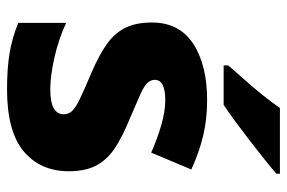

<svg xmlns="http://www.w3.org/2000/svg" viewBox="-155 -651 816 546"><g transform="rotate(90 253.0 -378.0)"><path d="M467 -166Q467 -85 410.5 -37.5Q354 10 234 10Q176 10 132.5 3Q89 -4 45 -22V-158Q93 -136 145 -124.5Q197 -113 233 -113Q271 -113 288 -123Q305 -133 305 -151Q305 -164 296.5 -174Q288 -184 262.5 -196.5Q237 -209 187 -230Q138 -251 106.5 -273Q75 -295 59.5 -325.5Q44 -356 44 -402Q44 -480 104.5 -519.5Q165 -559 265 -559Q318 -559 365 -548Q412 -537 462 -514L414 -400Q373 -418 334.5 -429Q296 -440 265 -440Q207 -440 207 -410Q207 -399 215.5 -389.5Q224 -380 248.5 -369Q273 -358 320 -338Q367 -319 400 -297.5Q433 -276 450 -245Q467 -214 467 -166ZM474 -756Q458 -742 433 -722Q408 -702 379.5 -680Q351 -658 324.5 -638.5Q298 -619 278 -606H166V-619Q182 -638 205 -663.5Q228 -689 250 -716.5Q272 -744 287 -766H474Z"/></g></svg>

Font: Noto Sans Gurmukhi UI ExtraBold
Style: Regular
Weight: 800
Designer: Jelle Bosma - Monotype Design Team
Foundry: Monotype Imaging Inc.
Version: Version 2.004; ttfautohint (v1.8.4.7-5d5b)